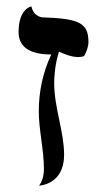

<svg xmlns="http://www.w3.org/2000/svg" viewBox="-20 -577 329 599"><path d="M117 -51C117 -29 112 -12 102 2C102 2 180 0 180 -94C180 -166 149 -241 149 -319C149 -340 152 -378 164 -416C178 -409 203 -399 224 -399C230 -399 237 -400 242 -402C250 -413 256 -435 256 -444C256 -505 230 -519 110 -523C93 -527 82 -538 78 -557C78 -557 38 -551 38 -477C38 -431 72 -407 140 -407C114 -352 101 -292 101 -230C101 -172 117 -109 117 -51Z"/></svg>

Font: Libertinus Serif
Style: Regular
Weight: 400
Designer: Philipp H. Poll
Foundry: Khaled Hosny
Version: Version 6.2